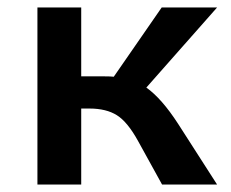

<svg xmlns="http://www.w3.org/2000/svg" viewBox="-20 -493 618 513"><path d="M456 -162 560 0H413L349 -116Q321 -167 292.5 -185Q264 -203 219 -203H197V0H80V-473H197V-289H258Q276 -289 284 -288L412 -473H560L371 -259Q412 -230 456 -162Z"/></svg>

Font: Ysabeau SC
Style: Bold
Weight: 700
Designer: Christian Thalmann (Catharsis Fonts)
Version: Version 0.003